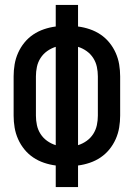

<svg xmlns="http://www.w3.org/2000/svg" viewBox="-20 -755 540 775"><path d="M205 0V-87Q181 -90 157.5 -98Q134 -106 114 -119.5Q94 -133 78.5 -152Q63 -171 53 -193.5Q43 -216 39 -240Q35 -264 35 -288V-447Q35 -471 39 -495Q43 -519 53 -541.5Q63 -564 78.5 -583Q94 -602 114 -615.5Q134 -629 157.5 -637Q181 -645 205 -648V-735H295V-648Q319 -645 342.5 -637Q366 -629 386 -615.5Q406 -602 421.5 -583Q437 -564 447 -541.5Q457 -519 461 -495Q465 -471 465 -447V-288Q465 -264 461 -240Q457 -216 447 -193.5Q437 -171 421.5 -152Q406 -133 386 -119.5Q366 -106 342.5 -98Q319 -90 295 -87V0ZM205 -169V-566Q186 -560 170 -548.5Q154 -537 143.5 -520.5Q133 -504 129 -485Q125 -466 125 -447V-288Q125 -269 129 -250Q133 -231 143.5 -214.5Q154 -198 170 -186.5Q186 -175 205 -169ZM295 -169Q314 -175 330 -186.5Q346 -198 356.5 -214.5Q367 -231 371 -250Q375 -269 375 -288V-447Q375 -466 371 -485Q367 -504 356.5 -520.5Q346 -537 330 -548.5Q314 -560 295 -566Z"/></svg>

Font: Iosevka SS04 Medium
Style: Regular
Weight: 500
Monospace: yes
Designer: Belleve Invis
Foundry: Belleve Invis
Version: Version 19.0.0; ttfautohint (v1.8.4)